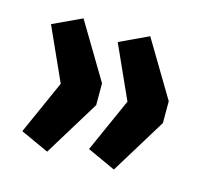

<svg xmlns="http://www.w3.org/2000/svg" viewBox="-71 -654 646 589"><g transform="rotate(15 252.0 -360.0)"><path d="M124 -148.4 34.2 -189.5 110.4 -360.4 34.2 -529.3 126 -572.3 232.4 -394.5V-325.2ZM246.1 -189.5 322.3 -360.4 246.1 -529.3 337.9 -572.3 444.3 -394.5V-325.2L335.9 -148.4Z"/></g></svg>

Font: Min Sans Bold
Style: Regular
Weight: 700
Designer: Jinseong-Kim, NotoSansCJK, Nunito
Foundry: Jinseong-Kim
Version: Version 1.400;Glyphs 3.1.2 (3151)